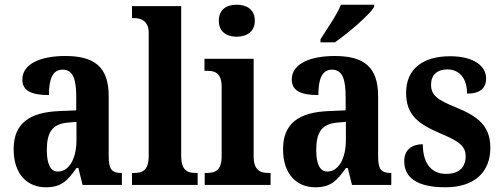

<svg xmlns="http://www.w3.org/2000/svg" viewBox="-20 -786 2131 816"><path d="M175 10C241 10 267 -18 305 -72H313L331 0H498V-51H495C455 -51 442 -67 442 -122V-377C442 -503 380 -548 257 -548C155 -548 75 -516 75 -448C75 -401 112 -382 188 -382C188 -449 203 -490 246 -490C291 -490 304 -448 304 -374V-317L233 -314C103 -309 38 -260 38 -152C38 -42 99 10 175 10ZM226 -57C194 -57 179 -90 179 -148C179 -222 201 -259 268 -265L305 -268V-191C305 -112 274 -57 226 -57Z M541 0H820V-51H811C775 -51 750 -64 750 -123V-760H541V-709H551C574 -709 612 -701 612 -647V-123C612 -64 587 -51 551 -51H541Z M986 -630C1028 -630 1063 -651 1063 -698C1063 -746 1028 -766 986 -766C943 -766 910 -746 910 -698C910 -651 943 -630 986 -630ZM850 0H1130V-51H1120C1084 -51 1058 -64 1058 -123V-536H849V-485H862C897 -485 922 -472 922 -417V-122C922 -64 897 -51 860 -51H850Z M1342 -619V-606H1403C1460 -645 1548 -721 1570 -756V-766H1429C1411 -721 1369 -662 1342 -619ZM1320 10C1386 10 1412 -18 1450 -72H1458L1476 0H1643V-51H1640C1600 -51 1587 -67 1587 -122V-377C1587 -503 1525 -548 1402 -548C1300 -548 1220 -516 1220 -448C1220 -401 1257 -382 1333 -382C1333 -449 1348 -490 1391 -490C1436 -490 1449 -448 1449 -374V-317L1378 -314C1248 -309 1183 -260 1183 -152C1183 -42 1244 10 1320 10ZM1371 -57C1339 -57 1324 -90 1324 -148C1324 -222 1346 -259 1413 -265L1450 -268V-191C1450 -112 1419 -57 1371 -57Z M1873 10C1997 10 2064 -55 2064 -158C2064 -252 2010 -292 1917 -330C1838 -362 1812 -381 1812 -427C1812 -467 1838 -491 1881 -491C1931 -491 1965 -455 1965 -388C2020 -388 2046 -411 2046 -453C2046 -501 2000 -547 1893 -547C1781 -547 1706 -496 1706 -392C1706 -299 1754 -260 1856 -217C1929 -186 1959 -166 1959 -122C1959 -78 1934 -47 1876 -47C1813 -47 1777 -92 1777 -173C1736 -173 1698 -154 1698 -101C1698 -34 1748 10 1873 10Z"/></svg>

Font: Noto Serif Myanmar Condensed
Style: Bold
Weight: 700
Width: 3
Designer: Ben Mitchell and the Monotype Design Team
Foundry: Monotype Imaging Inc.
Version: Version 2.106